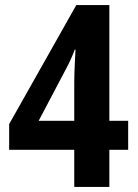

<svg xmlns="http://www.w3.org/2000/svg" viewBox="-20 -801 541 755"><path d="M272 -66H410V-212H484V-326H410V-781H280L16 -313V-212H272ZM132 -326 238 -527C250 -549 263 -576 274 -606H277C277 -608 272 -519 272 -481V-326Z"/></svg>

Font: Noto Sans Malayalam UI Condensed
Style: Bold
Weight: 700
Width: 3
Designer: Jelle Bosma - Monotype Design Team
Foundry: Monotype Imaging Inc.
Version: Version 2.104